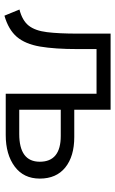

<svg xmlns="http://www.w3.org/2000/svg" viewBox="158 -684 531 888"><g transform="rotate(90 424.0 -239.5)"><path d="M52 6 23.5 -63.5Q74.5 -76.5 98 -106.2Q121.5 -136 128.2 -190.8Q135 -245.5 135 -334V-485H487V-317H613Q702.5 -317 754 -275.5Q805.5 -234 805.5 -157.5Q805.5 -83 749.8 -41.5Q694 0 604 0H413V-420H206.5V-334Q206.5 -227 194.8 -158.5Q183 -90 149.8 -51.2Q116.5 -12.5 52 6ZM487 -62.5H599Q727.5 -62.5 727.5 -157.5Q727.5 -254.5 608 -254.5H487Z"/></g></svg>

Font: Geologica ExtraLight
Style: Regular
Weight: 200
Designer: Sindre Bremnes, Frode Helland
Foundry: Monokrom Skriftforlag AS
Version: Version 1.010; ttfautohint (v1.8.4.7-5d5b);gftools[0.9.28]